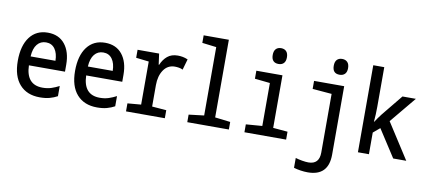

<svg xmlns="http://www.w3.org/2000/svg" viewBox="-84 -1086 3669 1651"><g transform="rotate(10 1750.0 -261.0)"><path d="M282 10Q169 10 105.5 -61.5Q42 -133 42 -267Q42 -400 98.5 -475Q155 -550 256 -550Q352 -550 405 -484Q458 -418 458 -306V-245H143Q148 -76 291 -76Q334 -76 368.5 -87.5Q403 -99 435 -116V-27Q404 -10 367.5 0Q331 10 282 10ZM361 -323Q360 -388 332.5 -426.5Q305 -465 255 -465Q207 -465 177.5 -429Q148 -393 144 -323Z M782 10Q669 10 605.5 -61.5Q542 -133 542 -267Q542 -400 598.5 -475Q655 -550 756 -550Q852 -550 905 -484Q958 -418 958 -306V-245H643Q648 -76 791 -76Q834 -76 868.5 -87.5Q903 -99 935 -116V-27Q904 -10 867.5 0Q831 10 782 10ZM861 -323Q860 -388 832.5 -426.5Q805 -465 755 -465Q707 -465 677.5 -429Q648 -393 644 -323Z M1034 0V-70L1152 -80V-456L1040 -469V-539H1228L1241 -444H1245Q1265 -492 1300 -521Q1335 -550 1390 -550Q1412 -550 1433.5 -546Q1455 -542 1478 -532L1451 -438Q1436 -446 1417 -449Q1398 -452 1382 -452Q1319 -452 1283.5 -399.5Q1248 -347 1248 -267V-80L1373 -70V0Z M1569 0V-66L1702 -82V-679L1578 -694V-760H1798V-82L1932 -66V0Z M2254 -629Q2224 -629 2208 -646Q2192 -663 2192 -697Q2192 -732 2208.5 -749.5Q2225 -767 2254 -767Q2283 -767 2299.5 -749.5Q2316 -732 2316 -697Q2316 -663 2299.5 -646Q2283 -629 2254 -629ZM2068 0V-69L2210 -80V-455L2077 -469V-539H2305V-80L2432 -69V0Z M2787 -629Q2725 -629 2725 -697Q2725 -732 2741.5 -749.5Q2758 -767 2787 -767Q2816 -767 2833 -749.5Q2850 -732 2850 -697Q2850 -663 2833 -646Q2816 -629 2787 -629ZM2663 245Q2633 245 2600 240Q2567 235 2541 227V141Q2567 149 2599 154.5Q2631 160 2654 160Q2749 160 2749 57V-455L2581 -469V-539H2844V58Q2844 245 2663 245Z M3059 0V-760H3155V-415Q3155 -380 3153.5 -349Q3152 -318 3149 -282H3151Q3163 -301 3175.5 -318Q3188 -335 3203 -355L3353 -539H3470L3281 -311L3481 0H3367L3213 -238L3155 -189V0Z"/></g></svg>

Font: Noto Sans Mono ExtraCondensed Medium
Style: Regular
Weight: 500
Width: 2
Designer: Monotype Design Team
Foundry: Monotype Imaging Inc.
Version: Version 2.014